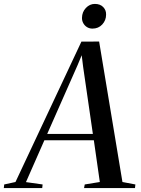

<svg xmlns="http://www.w3.org/2000/svg" viewBox="-88 -960 719 980"><path d="M-68.5 0 -66.5 -18.5 -9 -31 327.5 -747.5 418 -748 537 -31 603 -18.5 601 0H341L344.5 -18.5L421.5 -31L391 -244H138.5L44.5 -30.5L129.5 -18.5L127.5 0ZM153 -276.5H386L336.5 -617.5L329 -678L308 -627.5ZM384 -814Q368.5 -814 356.2 -821.5Q344 -829 337 -841.8Q330 -854.5 330.5 -869.5Q331 -899 350.5 -919.5Q370 -940 396 -940Q423.5 -940 439 -923.8Q454.5 -907.5 453.5 -885Q453.5 -856.5 434 -835.2Q414.5 -814 384 -814Z"/></svg>

Font: Merriweather 144pt
Style: Italic
Weight: 400
Italic angle: -7.8°
Version: Version 2.101